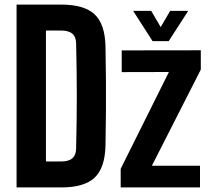

<svg xmlns="http://www.w3.org/2000/svg" viewBox="-20 -820 916 840"><path d="M52.5 0V-800H246Q348.5 -800 394 -757.2Q439.5 -714.5 441.5 -616.5Q443 -539.5 443.5 -469.8Q444 -400 443.5 -330.8Q443 -261.5 441.5 -184Q439.5 -86 394.2 -43Q349 0 247.5 0ZM181 -113.5H247.5Q280.5 -113.5 296.5 -127.5Q312.5 -141.5 313 -169.5Q314.5 -230 315.2 -287.2Q316 -344.5 316 -400.5Q316 -456.5 315.2 -513.8Q314.5 -571 313 -631Q312.5 -659 296.2 -672.8Q280 -686.5 246 -686.5H181ZM508 0V-81.5L719 -505L512.5 -504.5V-599.5L858.5 -600V-515.5L644.5 -95H855V0ZM647.5 -640 562.5 -772.5H641.5L683 -701.5L724.5 -772.5H803.5L718 -640Z"/></svg>

Font: Big Shoulders
Style: Bold
Weight: 700
Designer: Patric King
Foundry: XO Type Co
Version: Version 2.002